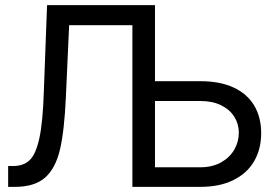

<svg xmlns="http://www.w3.org/2000/svg" viewBox="-20 -727 1079 747"><path d="M11.7 -81.1H31.2Q71.8 -81.1 95.7 -104.2Q119.6 -127.4 133.1 -189Q146.5 -250.5 150.4 -367.2L163.1 -707H583V-411.1H759.8Q835.4 -411.1 888.4 -386.7Q941.4 -362.3 968.8 -316.7Q996.1 -271 996.1 -209Q996.1 -147 968.8 -99.9Q941.4 -52.7 888.2 -26.4Q835 0 759.8 0H495.1V-628.9H249L236.3 -349.6Q230.5 -218.8 213.4 -145.5Q196.3 -72.3 155.5 -36.1Q114.7 0 38.1 0H11.7ZM759.8 -76.2Q806.2 -76.2 840.1 -95.2Q874 -114.3 891.6 -145Q909.2 -175.8 909.2 -210.9Q909.2 -244.6 891.6 -272.7Q874 -300.8 840.3 -317.4Q806.6 -334 759.8 -334H583V-76.2Z"/></svg>

Font: Pretendard GOV
Style: Regular
Weight: 400
Designer: Base glyphs from Inter by Rasmus Andersson; Hangeul glyphs from Noto Sans CJK(Source Han Sans) by Jang Soo-young and Kan
Foundry: Kil Hyung-jin
Version: Version 1.309